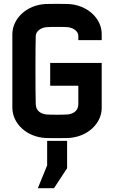

<svg xmlns="http://www.w3.org/2000/svg" viewBox="-20 -721 600 1010"><path d="M339 5C440 0 515 -71 515 -153V-390H244V-270H392V-173C392 -137 364 -122 337 -119C318 -117 243 -117 223 -119C196 -122 169 -137 168 -173C166 -238 166 -467 168 -532C169 -558 196 -575 223 -578C243 -580 318 -580 337 -578C364 -575 392 -558 392 -532V-510H515V-542C515 -624 440 -695 339 -700C320 -701 241 -701 221 -700C120 -695 46 -624 45 -542V-153C46 -71 120 0 221 5C241 6 320 6 339 5ZM179 269H264L333 164V20H228V149Z"/></svg>

Font: Fervojo
Style: Bold
Weight: 700
Designer: kohakuno
Version: ver.1.0